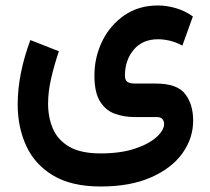

<svg xmlns="http://www.w3.org/2000/svg" viewBox="-20 -428 758 694"><path d="M343.8 246.1Q238.8 246.1 172.4 206.5Q106 167 75 99.6Q43.9 32.2 43.9 -50.8Q43.9 -106.4 55.9 -165.8Q67.9 -225.1 89.8 -283.2L192.9 -242.7Q176.3 -193.8 165 -145.3Q153.8 -96.7 153.8 -53.2Q153.8 -3.9 171.1 36.9Q188.5 77.6 230 102.1Q271.5 126.5 343.8 126.5Q416 126.5 467.3 109.4Q518.6 92.3 545.9 67.4Q573.2 42.5 573.2 20Q573.2 10.3 567.4 2.7Q561.5 -4.9 545.9 -4.9H466.8Q427.7 -4.9 394.5 -17.1Q361.3 -29.3 341.3 -61.8Q321.3 -94.2 321.3 -154.8Q321.3 -221.2 349.4 -278.8Q377.4 -336.4 429 -372.3Q480.5 -408.2 550.8 -408.2Q582.5 -408.2 615.2 -398.7Q647.9 -389.2 677.2 -368.7L639.2 -263.2Q615.2 -275.9 593.3 -281Q571.3 -286.1 551.3 -286.1Q495.1 -286.1 463.4 -248.3Q431.6 -210.4 431.6 -154.8Q431.6 -138.2 440.4 -132.1Q449.2 -126 467.8 -126H543Q620.6 -126 649.4 -88.1Q678.2 -50.3 678.2 7.8Q678.2 71.8 639.4 126Q600.6 180.2 525.9 213.1Q451.2 246.1 343.8 246.1Z"/></svg>

Font: Vazirmatn RD FD SemiBold
Style: Regular
Weight: 600
Designer: Saber Rastikerdar
Foundry: Saber Rastikerdar
Version: Version 33.003